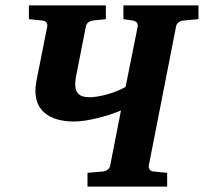

<svg xmlns="http://www.w3.org/2000/svg" viewBox="-20 -691 755 711"><path d="M715 -620V-671H437V-620L472 -615C483 -613 492 -606 490 -593L445 -369C402 -345 345 -331 312 -331C274 -331 249 -345 262 -410L298 -593C300 -606 312 -613 324 -615L372 -620V-671H87V-620L137 -615C149 -614 157 -606 155 -593L115 -392C94 -283 162 -241 255 -241C302 -241 376 -260 428 -282L388 -78C386 -65 373 -57 361 -56L304 -51V0H599V-51L548 -56C537 -57 529 -65 531 -78L632 -593C634 -606 647 -614 659 -615Z"/></svg>

Font: Veleka
Style: Bold Italic
Weight: 700
Italic angle: -12°
Designer: Stefan Peev, Context Ltd, 2016; SIL International, 1997-2014.
Foundry: Stefan Peev, Context Ltd, 2016
Version: Version 5.000